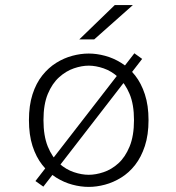

<svg xmlns="http://www.w3.org/2000/svg" viewBox="-20 -722 690 753"><path d="M119 -12 507 -513 537.5 -491 150 10ZM328 11Q296.5 11 263.8 2.2Q231 -6.5 200.5 -25.5Q170 -44.5 145.8 -75.2Q121.5 -106 107.5 -149.5Q93.5 -193 93.5 -251Q93.5 -308.5 107.5 -352Q121.5 -395.5 145.8 -426Q170 -456.5 200.5 -475.5Q231 -494.5 263.8 -503.2Q296.5 -512 328 -512Q359 -512 391.8 -503.2Q424.5 -494.5 455.2 -475.5Q486 -456.5 510 -426Q534 -395.5 548.2 -352Q562.5 -308.5 562.5 -251Q562.5 -193 548.2 -149.5Q534 -106 510 -75.2Q486 -44.5 455.2 -25.5Q424.5 -6.5 391.8 2.2Q359 11 328 11ZM328 -36.5Q355.5 -36.5 386.2 -46.8Q417 -57 444 -81.2Q471 -105.5 488.2 -147.2Q505.5 -189 505.5 -251Q505.5 -312.5 488.2 -353.5Q471 -394.5 444 -419Q417 -443.5 386.2 -454Q355.5 -464.5 328 -464.5Q300.5 -464.5 269.8 -454Q239 -443.5 211.8 -419Q184.5 -394.5 167.5 -353.5Q150.5 -312.5 150.5 -251Q150.5 -189 167.5 -147.2Q184.5 -105.5 211.8 -81.2Q239 -57 269.8 -46.8Q300.5 -36.5 328 -36.5ZM349.5 -567.5H291L430 -702H501Z"/></svg>

Font: Trispace Thin ExtraLight
Style: Regular
Weight: 250
Version: Version 1.210